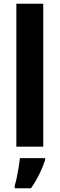

<svg xmlns="http://www.w3.org/2000/svg" viewBox="-20 -780 317 1021"><path d="M210 0H67V-760H210ZM220 71Q208 108 189 146.5Q170 185 145 221H58V208Q64 189 69.5 162.5Q75 136 79.5 108.5Q84 81 86 61H220Z"/></svg>

Font: Noto Sans Hebrew SemiCondensed
Style: Bold
Weight: 700
Width: 4
Designer: Monotype Design Team
Foundry: Monotype Imaging Inc.
Version: Version 2.004; ttfautohint (v1.8.4.7-5d5b)